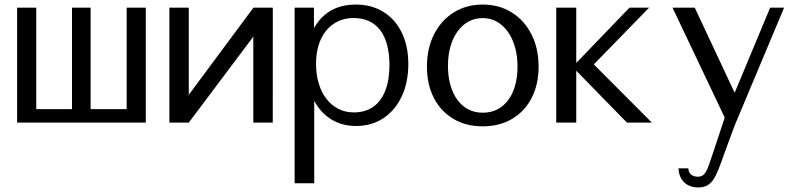

<svg xmlns="http://www.w3.org/2000/svg" viewBox="-20 -532 3459 833"><path d="M54.2 0V-498.8H137.3V-58.5H529.6V-498.8H612.6V0ZM292.3 0V-498.8H373.1V0Z M714.9 0V-498.8H799V-78.4L766.6 -76.9L1079.6 -498.8H1163.6L1163.4 0H1079V-404.6L1116.6 -423L799 0Z M1258.3 263V-498.8H1342.1V-314.4L1314.3 -334.3Q1334.9 -421.9 1388.3 -467Q1441.6 -512.2 1523.8 -512.2Q1592.6 -512.2 1643.9 -480.1Q1695.2 -448.1 1723.3 -390.1Q1751.5 -332 1751.5 -254.2Q1751.5 -174.6 1723 -114Q1694.5 -53.4 1643.7 -19.4Q1592.8 14.6 1525 14.6Q1471.5 14.6 1429.2 -7.3Q1386.8 -29.3 1357.8 -71.1Q1328.8 -112.8 1315.3 -173L1343.3 -193.1V263ZM1515 -44.3Q1564 -44.3 1598.5 -68Q1633 -91.8 1651.3 -137.8Q1669.6 -183.8 1669.6 -250.2Q1669.6 -300.1 1659.2 -338.1Q1648.9 -376.1 1629 -401.8Q1609.1 -427.6 1580.1 -440.7Q1551.2 -453.8 1513.8 -453.8Q1476.7 -453.8 1446.7 -439.6Q1416.8 -425.5 1395.3 -399.3Q1373.8 -373.1 1362.5 -336.5Q1351.2 -300 1351.2 -254.8Q1351.2 -208.2 1362.9 -169.6Q1374.6 -130.9 1396.4 -102.9Q1418.1 -74.9 1448.2 -59.6Q1478.2 -44.3 1515 -44.3Z M2074.2 16.1Q2001.4 16.1 1947 -16.3Q1892.5 -48.6 1862.4 -107Q1832.3 -165.3 1832.3 -243.1Q1832.3 -322 1863 -382.7Q1893.6 -443.5 1948.3 -477.8Q2002.9 -512.2 2074.2 -512.2Q2145.9 -512.2 2200.5 -477.8Q2255.1 -443.5 2285.9 -382.7Q2316.7 -322 2316.7 -243.1Q2316.7 -165.5 2286.6 -107.1Q2256.4 -48.8 2201.9 -16.3Q2147.4 16.1 2074.2 16.1ZM2074.2 -43Q2108.9 -43 2136.9 -56.9Q2164.8 -70.9 2184.6 -97.3Q2204.4 -123.6 2214.8 -160.6Q2225.3 -197.6 2225.3 -243.1Q2225.3 -289.2 2214.3 -327.6Q2203.4 -366 2183.2 -394.2Q2163.1 -422.5 2135.4 -438.1Q2107.6 -453.6 2074.2 -453.6Q2040.6 -453.6 2012.9 -438.6Q1985.3 -423.5 1965.1 -395.7Q1945 -368 1934.2 -330Q1923.5 -292 1923.5 -246.2Q1923.5 -200.2 1934.2 -162.7Q1944.9 -125.1 1964.7 -98.3Q1984.5 -71.6 2012.2 -57.3Q2039.9 -43 2074.2 -43Z M2393.2 0V-498.8H2480.1V0ZM2533.7 -229.4 2469.9 -248.2 2711 -498.8H2796.2ZM2700.1 0 2461.9 -243.9 2548.9 -259.9 2808.3 0Z M3009.8 281.2Q2971.2 281.2 2948.4 259.2Q2925.7 237.2 2923.5 198.2H2966.2Q2966.5 207.3 2970.8 215.7Q2975.2 224.1 2984.5 229.3Q2993.9 234.6 3008.6 234.6Q3022.8 234.6 3032.1 226.4Q3041.4 218.2 3048.7 201.4Q3055.9 184.7 3064 159.3Q3072 134 3083.9 100.2L3133.4 -49.3L3140.7 12.8L2897.8 -498.7L2994.2 -498.8L3184.9 -92.1H3151.8L3321.3 -498.7H3381.8L3169 8.6Q3162.7 25.1 3156.5 41.7Q3150.3 58.2 3144.2 74.8Q3138.2 91.4 3132.2 107.9Q3126.2 124.4 3120.2 140.6Q3114.2 156.9 3108.7 172.7Q3096.8 206 3084.8 230.3Q3072.8 254.7 3055.5 267.9Q3038.2 281.2 3009.8 281.2Z"/></svg>

Font: Russolo 10pt ExtraLight
Style: Regular
Weight: 200
Designer: Micah Stupak-Hahn
Version: Version 1.000